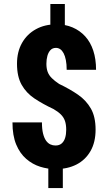

<svg xmlns="http://www.w3.org/2000/svg" viewBox="-20 -844 548 970"><path d="M307.6 -823.7V-679.7H234.4V-823.7ZM297.4 -26.4V106H224.1V-26.4ZM314.5 -188Q314.5 -214.8 308.1 -233.2Q301.8 -251.5 287.6 -265.6Q273.4 -279.8 250.5 -293Q196.3 -318.4 154.5 -346.2Q112.8 -374 89.4 -415.5Q65.9 -457 65.9 -522Q65.9 -582.5 91.3 -627.2Q116.7 -671.9 161.6 -696.5Q206.5 -721.2 265.1 -721.2Q309.6 -721.2 346.4 -705.6Q383.3 -689.9 410.2 -660.6Q437 -631.3 451.2 -588.4Q465.3 -545.4 465.3 -491.2H316.9Q316.9 -519.5 312.7 -540.5Q308.6 -561.5 301.3 -575.2Q293.9 -588.9 284.2 -595.5Q274.4 -602.1 262.7 -602.1Q245.6 -602.1 235.1 -591.1Q224.6 -580.1 219.5 -562Q214.4 -543.9 214.4 -521.5Q214.4 -498.5 220.7 -481.2Q227.1 -463.9 241.5 -449.5Q255.9 -435.1 278.8 -419.9Q333 -394 374.3 -365.5Q415.5 -336.9 439.2 -295.4Q462.9 -253.9 462.9 -189Q462.9 -125.5 437.3 -80.8Q411.6 -36.1 366.5 -12.9Q321.3 10.3 260.3 10.3Q221.2 10.3 182.9 -1.7Q144.5 -13.7 112.5 -41.3Q80.6 -68.8 61.8 -114Q43 -159.2 43 -225.6H191.9Q191.9 -191.9 197.5 -169.4Q203.1 -147 212.6 -133.5Q222.2 -120.1 234.4 -114.5Q246.6 -108.9 260.3 -108.9Q279.8 -108.9 291.7 -119.4Q303.7 -129.9 309.1 -147.7Q314.5 -165.5 314.5 -188Z"/></svg>

Font: Roboto Condensed ExtraBold
Style: Regular
Weight: 800
Designer: Christian Robertson
Foundry: Google
Version: Version 3.008; 2023